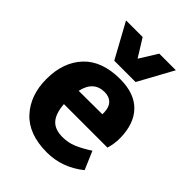

<svg xmlns="http://www.w3.org/2000/svg" viewBox="-239 -961 1095 1095"><g transform="rotate(45 308.0 -414.0)"><path d="M240 -630 125 -840H259L326 -732L393 -840H527L412 -630ZM212 -252Q217 -181 247 -147Q277 -113 339 -113Q385 -113 424.5 -129.5Q464 -146 515 -179L562 -69Q461 12 338 12Q191 12 115.5 -70Q40 -152 40 -283Q40 -418 116 -499Q192 -580 338 -580Q454 -580 514.5 -517.5Q575 -455 576 -340Q576 -295 563 -252ZM218 -365 408 -366V-381Q407 -422 386 -443.5Q365 -465 328 -465Q240 -465 218 -365Z"/></g></svg>

Font: Martel Sans Heavy
Style: Regular
Weight: 900
Designer: Dan Reynolds and Mathieu Réguer
Foundry: Dan Reynolds and Mathieu Réguer
Version: Version 1.001;PS 001.001;hotconv 1.0.70;makeotf.lib2.5.58329